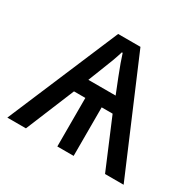

<svg xmlns="http://www.w3.org/2000/svg" viewBox="-123 -670 818 805"><g transform="rotate(30 286.0 -268.0)"><path d="M339 -536 567 0H477L378 -235H325V0H246V-235H191L94 0H4L231 -536ZM287 -477H283Q269 -431 248 -381L219 -307H351L322 -380Q298 -441 287 -477Z"/></g></svg>

Font: Noto Sans
Style: Regular
Weight: 400
Designer: Monotype Design Team
Foundry: Monotype Imaging Inc.
Version: Version 1.902